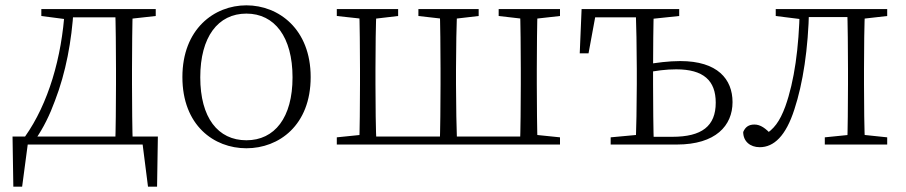

<svg xmlns="http://www.w3.org/2000/svg" viewBox="-20 -542 3396 720"><path d="M539 0 512 -23 535 158H569L572 -30H27L30 158H63L87 -23L61 0ZM412 0H478C476 -48 475 -158 475 -226V-283C475 -349 476 -460 478 -508H412C414 -460 415 -349 415 -283V-226C415 -158 414 -48 412 0ZM135 -482 227 -470H237V-508H135ZM445 -470H456L564 -482V-508H445ZM74 -30 112 -6V-18C143 -62 167 -112 186 -164C227 -270 249 -389 256 -508H223C212 -326 161 -153 74 -30ZM237 -477H447V-508H237Z M904 14C1026 14 1145 -72 1145 -253C1145 -433 1025 -522 904 -522C783 -522 664 -433 664 -253C664 -72 782 14 904 14ZM904 -16C797 -16 731 -101 731 -252C731 -403 797 -491 904 -491C1010 -491 1077 -403 1077 -252C1077 -101 1010 -16 904 -16Z M1327 0H1392C1389 -48 1388 -158 1388 -226V-283C1388 -349 1389 -460 1392 -508H1327C1329 -460 1330 -349 1330 -283V-226C1330 -158 1329 -48 1327 0ZM1629 0H1694C1692 -48 1690 -158 1690 -226V-283C1690 -349 1692 -460 1694 -508H1629C1631 -460 1632 -349 1632 -283V-226C1632 -158 1631 -48 1629 0ZM1930 0H1996C1994 -48 1993 -158 1993 -226V-283C1993 -349 1994 -460 1996 -508H1930C1932 -460 1933 -349 1933 -283V-226C1933 -158 1932 -48 1930 0ZM1243 -482 1353 -470H1371L1473 -482V-508H1243ZM1549 -482 1654 -470H1672L1775 -482V-508H1549ZM1850 -482 1954 -470H1973L2080 -482V-508H1850ZM1243 0H1360V-38H1351L1243 -27ZM1962 0H2080V-27L1973 -38H1962ZM1360 0H1962V-30H1360Z M2399 0H2518C2664 0 2727 -71 2727 -159C2727 -245 2671 -313 2531 -313C2487 -313 2443 -307 2401 -300V-269C2440 -277 2477 -282 2516 -282C2618 -282 2664 -240 2664 -157C2664 -69 2612 -29 2501 -29H2399ZM2364 0H2432C2430 -48 2429 -158 2429 -226V-283C2429 -349 2430 -460 2432 -508H2364C2366 -460 2368 -349 2368 -283V-226C2368 -158 2366 -48 2364 0ZM2154 -342H2187L2217 -505L2186 -477H2399V-508H2161ZM2270 0H2399V-38H2389L2270 -27ZM2399 -470H2413L2527 -482V-508H2399Z M2829 10C2882 10 2927 -32 2959 -132C2991 -229 3011 -359 3014 -508H2979C2976 -363 2959 -238 2925 -143C2904 -86 2882 -57 2845 -35V-26H2875V-35C2851 -61 2832 -75 2809 -75C2788 -75 2775 -66 2767 -47C2767 -12 2793 10 2829 10ZM2889 -482 2985 -470H2992V-508H2889ZM2994 -478H3186V-508H2994ZM3073 0H3307V-27L3202 -38H3182L3073 -27ZM3157 0H3224C3221 -48 3220 -158 3220 -226V-283C3220 -349 3221 -460 3224 -508H3157C3159 -460 3160 -349 3160 -283V-226C3160 -158 3159 -48 3157 0ZM3190 -470H3202L3307 -482V-508H3190Z"/></svg>

Font: Source Han Serif TW VF
Style: Regular
Weight: 250
Designer: Ryoko NISHIZUKA 西塚涼子 (kana & ideographs); Frank Grießhammer (Latin, Greek & Cyrillic); Wenlong ZHANG 张文龙 (bopomofo); San
Foundry: Adobe
Version: Version 2.002;hotconv 1.1.0;makeotfexe 2.6.0